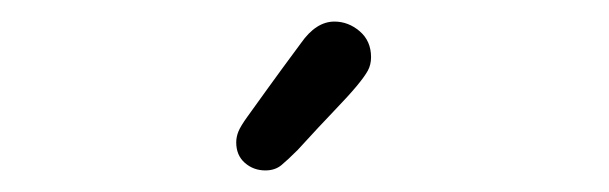

<svg xmlns="http://www.w3.org/2000/svg" viewBox="-20 -631 565 178"><path d="M199 -499Q199 -504 201 -509Q203 -514 209.5 -523Q216 -532 227.5 -548Q239 -564 259 -591Q273 -611 290 -611Q303 -611 313.5 -602Q324 -593 324 -578Q324 -571 321 -565.5Q318 -560 310.5 -551Q303 -542 290 -528.5Q277 -515 256 -492Q247 -483 241 -478Q235 -473 226 -473Q215 -473 207 -480Q199 -487 199 -499Z"/></svg>

Font: CMU Typewriter Custom
Style: Regular
Weight: 500
Monospace: yes
Version: Version 0.7.0